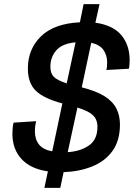

<svg xmlns="http://www.w3.org/2000/svg" viewBox="-20 -820 672 930"><path d="M195 90 212 10Q128 -2 84 -50Q40 -98 40 -173Q40 -186 41.5 -201.5Q43 -217 46 -226L155 -233Q153 -226 151 -212.5Q149 -199 149 -184Q149 -145 169 -120Q189 -95 233 -87L282 -319Q192 -343 153.5 -380.5Q115 -418 115 -488Q115 -582 178.5 -644Q242 -706 367 -712L385 -800H462L442 -710Q527 -698 567.5 -650Q608 -602 608 -528Q608 -517 607 -505.5Q606 -494 604 -487L495 -481Q497 -487 498 -497Q499 -507 499 -518Q499 -552 481.5 -577.5Q464 -603 422 -613L376 -397Q447 -379 487 -353.5Q527 -328 544 -294Q561 -260 561 -217Q561 -139 525 -89Q489 -39 427 -14Q365 11 288 14L272 90ZM224 -497Q224 -466 239.5 -449Q255 -432 303 -416L346 -615Q281 -609 252.5 -576Q224 -543 224 -497ZM452 -206Q452 -226 444.5 -242.5Q437 -259 416.5 -272.5Q396 -286 355 -299L308 -83Q370 -87 411 -115.5Q452 -144 452 -206Z"/></svg>

Font: Geist Medium
Style: Italic
Weight: 500
Italic angle: -12°
Designer: Basement.studio, Andrés Briganti, Mateo Zaragoza
Foundry: Basement.studio, Vercel, Andrés Briganti, Guido Ferreyra, Mateo Zaragoza
Version: Version 1.500; ttfautohint (v1.8.4.7-5d5b)